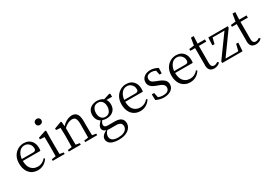

<svg xmlns="http://www.w3.org/2000/svg" viewBox="35 -1912 4675 3313"><g transform="rotate(-30 2372.5 -255.5)"><path d="M129 -257 478 -256C483 -269 485 -289 484 -316C484 -364 472 -405 449 -439C413 -490 360 -516 289 -516C232 -515 181 -496 138 -459C79 -408 50 -337 50 -248C50 -181 65 -125 95 -80C138 -17 201 14 285 14C369 11 435 -28 483 -102L463 -117C421 -67 370 -42 310 -41C278 -42 249 -48 224 -61C161 -94 130 -160 129 -257ZM358 -294H130C135 -339 147 -376 166 -407C195 -454 235 -477 284 -477C313 -477 338 -469 360 -452C394 -426 411 -391 411 -347C412 -343 412 -339 411 -335C408 -308 390 -294 358 -294Z M696 -647C705 -647 713 -649 722 -652C747 -662 759 -680 759 -707C759 -716 757 -724 754 -732C744 -755 725 -767 696 -767C688 -766 680 -765 672 -762C647 -753 635 -734 635 -707C635 -698 637 -690 640 -681C651 -658 669 -647 696 -647ZM814 -31 737 -44C736 -115 735 -175 735 -223V-366L738 -505L724 -515L570 -464V-432L660 -426C661 -393 662 -344 662 -277V-223C662 -175 661 -115 660 -44L576 -31V0H814Z M1462 -31 1385 -44C1383 -97 1382 -157 1382 -223V-324C1382 -359 1379 -390 1373 -415C1357 -482 1316 -516 1249 -516C1241 -516 1233 -515 1224 -514C1162 -505 1105 -472 1053 -415L1045 -505L1032 -515L891 -463V-432L978 -425C981 -364 982 -315 982 -276V-223C982 -158 981 -98 979 -43L897 -31V0H1135V-31L1058 -44C1057 -115 1056 -175 1056 -223V-377C1112 -428 1165 -454 1216 -455C1231 -455 1245 -453 1256 -449C1291 -435 1308 -392 1308 -320V-223C1308 -174 1307 -114 1306 -43L1223 -31V0H1462Z M2016 -446V-504L1999 -515L1878 -477C1844 -502 1801 -515 1750 -516C1711 -515 1676 -507 1646 -491C1589 -461 1561 -411 1561 -342C1562 -273 1589 -222 1642 -191C1595 -148 1572 -110 1571 -75C1572 -36 1595 -10 1640 3C1573 36 1538 76 1537 123C1537 139 1540 154 1546 168C1571 227 1641 256 1756 256C1829 256 1889 240 1936 208C1985 173 2010 129 2010 76C2009 -9 1956 -53 1849 -54H1705C1659 -54 1635 -71 1634 -105C1634 -127 1645 -152 1667 -181C1692 -172 1720 -167 1749 -167C1788 -167 1822 -175 1852 -191C1907 -222 1935 -272 1935 -342C1935 -384 1925 -419 1904 -447ZM1747 -202C1728 -202 1710 -206 1693 -215C1654 -238 1634 -280 1634 -341C1634 -368 1639 -392 1648 -413C1667 -458 1701 -480 1750 -480C1770 -481 1788 -477 1804 -468C1843 -446 1863 -405 1863 -344C1863 -317 1858 -293 1849 -271C1830 -225 1796 -202 1747 -202ZM1711 13H1836C1844 13 1852 13 1860 14C1915 21 1943 49 1943 99C1943 118 1937 135 1926 152C1897 195 1840 216 1757 216C1741 216 1726 215 1713 213C1644 202 1610 168 1610 110C1611 75 1627 42 1659 10C1674 12 1692 13 1711 13Z M2170 -257 2519 -256C2524 -269 2526 -289 2525 -316C2525 -364 2513 -405 2490 -439C2454 -490 2401 -516 2330 -516C2273 -515 2222 -496 2179 -459C2120 -408 2091 -337 2091 -248C2091 -181 2106 -125 2136 -80C2179 -17 2242 14 2326 14C2410 11 2476 -28 2524 -102L2504 -117C2462 -67 2411 -42 2351 -41C2319 -42 2290 -48 2265 -61C2202 -94 2171 -160 2170 -257ZM2399 -294H2171C2176 -339 2188 -376 2207 -407C2236 -454 2276 -477 2325 -477C2354 -477 2379 -469 2401 -452C2435 -426 2452 -391 2452 -347C2453 -343 2453 -339 2452 -335C2449 -308 2431 -294 2399 -294Z M2848 -284 2809 -298C2784 -308 2764 -317 2750 -325C2723 -342 2710 -366 2710 -396C2710 -404 2711 -412 2713 -420C2725 -458 2760 -477 2817 -477C2846 -476 2873 -469 2899 -455L2917 -368H2960L2964 -474C2916 -501 2867 -515 2817 -516C2773 -516 2735 -506 2704 -487C2661 -460 2639 -422 2639 -373C2639 -367 2639 -361 2640 -354C2647 -300 2689 -259 2767 -231L2816 -213C2837 -206 2854 -198 2867 -191C2901 -172 2918 -146 2918 -114C2917 -107 2916 -99 2915 -92C2904 -47 2862 -25 2790 -25C2757 -26 2726 -32 2698 -44L2677 -139H2630L2634 -24C2687 1 2739 14 2790 14C2842 13 2886 3 2921 -18C2967 -46 2990 -85 2990 -134C2990 -145 2989 -156 2986 -167C2975 -215 2929 -254 2848 -284Z M3164 -257 3513 -256C3518 -269 3520 -289 3519 -316C3519 -364 3507 -405 3484 -439C3448 -490 3395 -516 3324 -516C3267 -515 3216 -496 3173 -459C3114 -408 3085 -337 3085 -248C3085 -181 3100 -125 3130 -80C3173 -17 3236 14 3320 14C3404 11 3470 -28 3518 -102L3498 -117C3456 -67 3405 -42 3345 -41C3313 -42 3284 -48 3259 -61C3196 -94 3165 -160 3164 -257ZM3393 -294H3165C3170 -339 3182 -376 3201 -407C3230 -454 3270 -477 3319 -477C3348 -477 3373 -469 3395 -452C3429 -426 3446 -391 3446 -347C3447 -343 3447 -339 3446 -335C3443 -308 3425 -294 3393 -294Z M3909 -35 3889 -60C3863 -41 3838 -32 3815 -31C3774 -32 3753 -59 3752 -113V-457H3899V-502H3753L3759 -649H3705L3681 -505L3582 -493V-457H3677V-194C3678 -180 3678 -163 3677 -142C3676 -127 3676 -116 3676 -109C3677 -28 3716 13 3792 14C3841 13 3880 -3 3909 -35Z M4370 -167H4327L4295 -37H4041L4354 -471V-502H3966L3958 -351L4001 -346L4030 -465H4267L3953 -32V0H4359Z M4738 -35 4718 -60C4692 -41 4667 -32 4644 -31C4603 -32 4582 -59 4581 -113V-457H4728V-502H4582L4588 -649H4534L4510 -505L4411 -493V-457H4506V-194C4507 -180 4507 -163 4506 -142C4505 -127 4505 -116 4505 -109C4506 -28 4545 13 4621 14C4670 13 4709 -3 4738 -35Z"/></g></svg>

Font: Noto Serif Tangut
Style: Regular
Weight: 400
Designer: YANG Xicheng
Foundry: Liu Zhao Studio
Version: Version 2.169